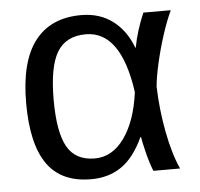

<svg xmlns="http://www.w3.org/2000/svg" viewBox="-44 -584 667 640"><g transform="rotate(-5 289.0 -264.0)"><path d="M411.6 -115.7Q380.9 -49.3 338.1 -19.8Q295.4 9.8 236.3 9.8Q136.2 9.8 89.1 -57.6Q42 -125 42 -261.7Q42 -400.4 95 -469.2Q147.9 -538.1 250 -538.1Q311.5 -538.1 355.2 -505.4Q398.9 -472.7 420.9 -413.6H421.9Q432.6 -470.2 457.5 -528.3H549.3Q533.2 -494.1 518.3 -447.8Q503.4 -401.4 493.2 -356.2Q482.9 -311 480 -278.8Q482.4 -200.7 496.8 -125.5Q511.2 -50.3 534.2 0H444.8Q433.1 -29.8 424.6 -64.7Q416 -99.6 413.6 -115.7ZM134.3 -264.6Q134.3 -156.2 162.1 -107.2Q189.9 -58.1 254.4 -58.1Q313 -58.1 353.3 -114.5Q393.6 -170.9 406.2 -266.6Q377.4 -473.1 259.8 -473.1Q193.4 -473.1 163.8 -424.1Q134.3 -375 134.3 -264.6Z"/></g></svg>

Font: Arimo Nerd Font
Style: Regular
Weight: 400
Designer: Steve Matteson
Foundry: Monotype Imaging Inc.
Version: Version 1.33;Nerd Fonts 3.2.1